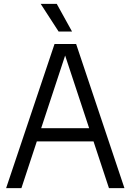

<svg xmlns="http://www.w3.org/2000/svg" viewBox="-20 -966 670 986"><path d="M11.5 0 260 -740H371L619 0H539.5L307.5 -702H321.5L90 0ZM138 -240 156 -307.5H474L492 -240ZM281 -804 189 -946H271.5L350 -804Z"/></svg>

Font: Encode Sans SC SemiCondensed
Style: Regular
Weight: 400
Width: 4
Designer: Multiple Designers
Foundry: Impallari Type
Version: Version 3.002